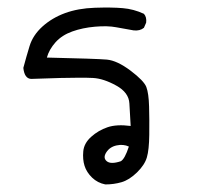

<svg xmlns="http://www.w3.org/2000/svg" viewBox="-20 -317 540 510"><path d="M259.8 172.9Q239.3 168.9 224.6 154.8Q210 140.6 204.6 123.5Q199.2 106.4 201.2 85Q203.1 63.5 222.2 46.4Q241.2 29.3 265.6 21Q290 12.7 327.1 17.6Q325.2 -12.7 323.7 -42Q322.3 -71.3 288.6 -89.8Q254.9 -108.4 227.1 -109.9Q199.2 -111.3 141.1 -109.9Q83 -108.4 62.5 -107.4Q44.9 -108.4 42 -136.7Q49.8 -166 58.6 -194.8Q67.4 -223.6 92.8 -246.6Q118.2 -269.5 152.8 -282.2Q187.5 -294.9 231.9 -296.4Q276.4 -297.9 305.7 -295.4Q335 -293 362.3 -280.3Q370.1 -271.5 368.2 -256.8L362.3 -243.2Q351.6 -234.4 335 -236.3Q311.5 -240.2 288.6 -244.6Q265.6 -249 232.4 -246.1Q199.2 -243.2 171.9 -233.4Q144.5 -223.6 127.4 -204.6Q110.4 -185.5 104.5 -164.1Q236.3 -161.1 263.7 -158.7Q291 -156.2 326.7 -129.4Q362.3 -102.5 368.7 -85.9Q375 -69.3 376 -34.2Q377 1 376.5 41Q376 81.1 370.1 101.1Q364.3 121.1 343.8 141.1Q323.2 161.1 302.7 167Q282.2 172.9 259.8 172.9ZM300.8 111.3Q311.5 105.5 322.3 72.3Q307.6 65.4 289.6 69.3Q271.5 73.2 262.2 87.9Q252.9 102.5 263.7 111.3Q274.4 120.1 300.8 111.3Z"/></svg>

Font: JasonHandwriting4
Style: Regular
Weight: 400
Version: Version 1.01.21